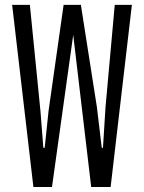

<svg xmlns="http://www.w3.org/2000/svg" viewBox="-20 -752 579 772"><path d="M114.3 0 28.8 -732.4H100.1L142.6 -306.2L154.3 -157.7H159.7L175.3 -306.6L235.8 -732.4H259.8H291.5H305.2L369.6 -321.3L389.2 -157.7H394L404.3 -321.8L441.4 -732.4H510.3L424.8 0H346.7L274.4 -611.8L189 0Z"/></svg>

Font: Antonio ExtraLight
Style: Regular
Weight: 250
Designer: Vernon Adams
Foundry: Vernon Adams
Version: Version 1.002